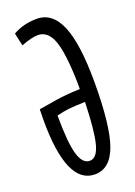

<svg xmlns="http://www.w3.org/2000/svg" viewBox="-140 -766 584 832"><g transform="rotate(-20 152.5 -350.0)"><path d="M44 -623 31 -682Q80 -710 141 -710Q213 -710 248 -626.5Q283 -543 283 -367Q283 -168 251.5 -79Q220 10 149 10Q19 10 19 -287Q19 -299 19.5 -312.5Q20 -326 20 -337Q55 -343 102 -350.5Q149 -358 213 -360V-388Q210 -526 189 -584Q168 -642 121 -642Q107 -642 87 -637Q67 -632 44 -623ZM215 -300Q172 -299 142 -296Q112 -293 83 -285Q83 -162 98.5 -107.5Q114 -53 148 -53Q181 -53 196 -110Q211 -167 215 -300Z"/></g></svg>

Font: Georama ExtraCondensed
Style: Regular
Weight: 400
Width: 2
Designer: Jean-Baptiste Levee
Foundry: Production Type
Version: Version 1.000